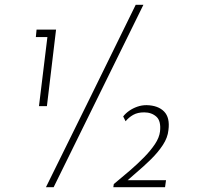

<svg xmlns="http://www.w3.org/2000/svg" viewBox="-20 -778 825 798"><path d="M132 -655H213L175 -337H142L177 -624H129ZM576 -758Q482 -568 389.5 -379Q297 -190 203 0H171Q265 -190 358 -379Q451 -568 544 -758ZM492 -294Q502 -307 517 -317.5Q532 -328 550.5 -334.5Q569 -341 589 -341Q637 -340 662 -314.5Q687 -289 680 -237Q677 -206 657 -175.5Q637 -145 607.5 -116Q578 -87 545.5 -59.5Q513 -32 484 -6L486 -29H670L666 0H451L453 -13Q486 -40 518.5 -68Q551 -96 578.5 -124Q606 -152 624 -179Q642 -206 645 -231Q650 -275 630 -293Q610 -311 579 -311Q552 -311 533.5 -300.5Q515 -290 502 -274Z"/></svg>

Font: Josefin Sans Thin ExtraLight
Style: Italic
Weight: 250
Italic angle: -7°
Version: Version 2.000